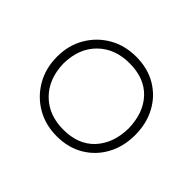

<svg xmlns="http://www.w3.org/2000/svg" viewBox="-92 -831 638 638"><g transform="rotate(-45 227.0 -512.0)"><path d="M227 -328Q173.5 -328 131.2 -350.8Q89 -373.5 64.5 -414.5Q40 -455.5 40 -510Q40 -563 64.5 -605Q89 -647 131.5 -671.5Q174 -696 228 -696Q281.5 -696 323.5 -671.5Q365.5 -647 389.8 -605Q414 -563 414 -510Q414 -455.5 389.8 -414.5Q365.5 -373.5 323.2 -350.8Q281 -328 227 -328ZM227 -359Q299 -360.5 341 -400Q383 -439.5 383 -510Q383 -578.5 341.2 -621Q299.5 -663.5 228 -665Q156 -663.5 113.5 -621Q71 -578.5 71 -510Q71 -439.5 113.5 -400Q156 -360.5 227 -359Z"/></g></svg>

Font: Commissioner Flair Thin
Style: Regular
Weight: 100
Designer: Kostas Bartsokas
Foundry: Kostas Bartsokas
Version: Version 1.000; ttfautohint (v1.8.3)